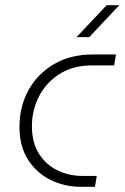

<svg xmlns="http://www.w3.org/2000/svg" viewBox="-20 -720 480 740"><path d="M292 0Q228 0 174 -27Q120 -54 87.5 -105.5Q55 -157 55 -230Q55 -309 89.5 -372Q124 -435 187.5 -472.5Q251 -510 337 -510H427L420 -468H335Q261 -468 209 -434.5Q157 -401 130 -348Q103 -295 103 -234Q103 -170 130.5 -127Q158 -84 202.5 -63Q247 -42 296 -42H353L346 0ZM275 -577 391 -700H440L324 -577Z"/></svg>

Font: MuseoModerno Thin ExtraLight
Style: Italic
Weight: 250
Italic angle: -9°
Version: Version 1.003